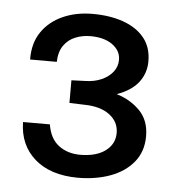

<svg xmlns="http://www.w3.org/2000/svg" viewBox="-41 -874 496 545"><g transform="rotate(5 207.0 -601.5)"><path d="M36 -690.5Q35.5 -737 57.2 -769Q79 -801 116.8 -818Q154.5 -835 202 -835Q251.5 -835 289.5 -821.5Q327.5 -808 349.2 -781.5Q371 -755 371 -714.5Q371 -681 351.2 -655Q331.5 -629 289.5 -614Q328.5 -602.5 355.8 -575Q383 -547.5 383 -502Q383 -458.5 358.5 -428.5Q334 -398.5 292.5 -383.2Q251 -368 199.5 -368Q121.5 -368.5 77 -407.5Q32.5 -446.5 31.5 -512H108Q114.5 -471.5 139.8 -452.5Q165 -433.5 201 -433.5Q246.5 -433.5 272.8 -453Q299 -472.5 299 -504Q299 -536 272.5 -555.8Q246 -575.5 201 -576L158 -577.5V-642L197.5 -643.5Q223.5 -644 244 -653.2Q264.5 -662.5 276 -677.5Q287.5 -692.5 287.5 -711.5Q287.5 -737.5 264 -754.5Q240.5 -771.5 201 -771.5Q178.5 -771.5 158.5 -763.5Q138.5 -755.5 125.8 -737.8Q113 -720 112 -690.5Z"/></g></svg>

Font: Public Sans SemiBold
Style: Regular
Weight: 600
Designer: The Public Sans Project Authors: Dan O. Williams and USWDS (Libre Franklin designed by Pablo Impallari and Rodrigo Fuenz
Version: Version 1.007